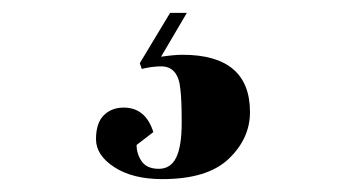

<svg xmlns="http://www.w3.org/2000/svg" viewBox="-20 -33 540 298"><path d="M244 -13H270L230 55Q251 52 263 52Q368 52 368 141Q368 182 335 213.5Q302 245 232 245Q186 245 157.5 226.5Q129 208 129 183Q129 158 141 146Q153 134 172 134Q206 134 218 172L192 192Q192 206 200 217.5Q208 229 226.5 229Q245 229 253.5 211.5Q262 194 262 157.5Q262 121 260 106Q257 70 230 70Q216 70 200 74L197 65Z"/></svg>

Font: SVN-Abril Fatface
Style: Regular
Weight: 400
Designer: Veronika Burian, Jos? Scaglione
Foundry: TypeTogether
Version: Version 1.001